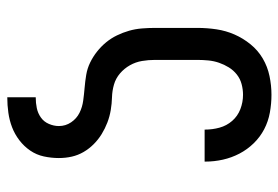

<svg xmlns="http://www.w3.org/2000/svg" viewBox="-142 -426 783 540"><g transform="rotate(90 250.0 -156.5)"><path d="M254 215V135H255Q270 135 284.5 132Q299 129 311 120.5Q323 112 329 98Q335 84 335 70Q335 51 324.5 35.5Q314 20 298 12Q282 4 263.5 1.5Q245 -1 227 -2.5Q209 -4 191 -7Q173 -10 156.5 -18Q140 -26 125.5 -37.5Q111 -49 99.5 -63Q88 -77 80 -93.5Q72 -110 67 -127.5Q62 -145 60.5 -163.5Q59 -182 59 -200V-320Q59 -347 63 -373.5Q67 -400 77.5 -424Q88 -448 105 -469Q122 -490 145 -503.5Q168 -517 194.5 -522.5Q221 -528 247 -528Q272 -528 297 -523.5Q322 -519 344 -507.5Q366 -496 383.5 -478Q401 -460 412.5 -438Q424 -416 429.5 -391.5Q435 -367 435 -342V-340H345V-341Q345 -362 339.5 -382Q334 -402 320.5 -417.5Q307 -433 287.5 -440.5Q268 -448 247 -448Q232 -448 217 -444Q202 -440 190 -430.5Q178 -421 170 -408Q162 -395 157 -380.5Q152 -366 150.5 -350.5Q149 -335 149 -320V-200Q149 -182 152 -164Q155 -146 164 -130Q173 -114 187 -102Q201 -90 218.5 -85Q236 -80 254 -79.5Q272 -79 290 -76Q308 -73 325 -66.5Q342 -60 357.5 -50.5Q373 -41 386 -28Q399 -15 408 0.5Q417 16 421 33.5Q425 51 425 70Q425 91 420.5 112Q416 133 404 150.5Q392 168 375 181Q358 194 338.5 201.5Q319 209 297.5 212Q276 215 255 215Z"/></g></svg>

Font: Iosevka Curly Slab Medium
Style: Regular
Weight: 500
Monospace: yes
Designer: Belleve Invis
Foundry: Belleve Invis
Version: Version 22.1.2; ttfautohint (v1.8.4)